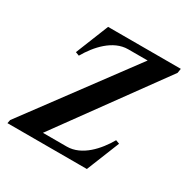

<svg xmlns="http://www.w3.org/2000/svg" viewBox="-143 -609 703 718"><g transform="rotate(30 209.0 -250.0)"><path d="M-21 0H322L332 -25L379 -142L363 -148C332 -94 280 -35 215 -35H112L436 -481L439 -500H125L115 -475L68 -358L84 -352C115 -406 167 -465 232 -465H316L-18 -15Z"/></g></svg>

Font: RL Madena Oblique
Style: Regular
Weight: 400
Italic angle: -10°
Designer: I Kadek Wantara Putra
Foundry: Roughlines ID
Version: Version 1.000;Glyphs 3.1.2 (3151)